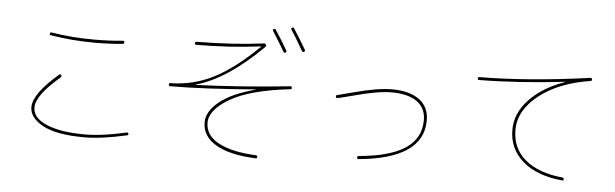

<svg xmlns="http://www.w3.org/2000/svg" viewBox="-53 -1045 4106 1281"><g transform="rotate(5 2000.0 -405.0)"><path d="M256.8 -659.2Q248 -661.1 250 -669.9Q252 -679.7 260.7 -677.7Q403.3 -654.3 554.7 -655.3Q649.4 -655.3 739.3 -664.1Q748 -666 750 -655.3Q752 -646.5 741.2 -643.6Q651.4 -634.8 554.7 -634.8Q399.4 -634.8 256.8 -659.2ZM540 0Q350.6 0 260.3 -49.8Q169.9 -99.6 169.9 -169.9Q169.9 -259.8 335 -401.4Q341.8 -408.2 349.6 -400.4Q355.5 -394.5 348.6 -385.7Q189.5 -250 190.4 -169.9Q190.4 -99.6 284.2 -59.6Q377.9 -19.5 540 -19.5Q658.2 -19.5 818.4 -56.6Q828.1 -58.6 830.1 -49.8Q832 -40 822.3 -38.1Q654.3 0 540 0Z M1081.1 -389.6Q1070.3 -389.6 1070.3 -399.9Q1070.3 -410.2 1080.1 -410.2Q1231.4 -412.1 1366.2 -480Q1501 -547.9 1661.1 -704.1Q1662.1 -705.1 1662.1 -706.1Q1662.1 -707 1660.2 -707Q1459 -680.7 1228.5 -679.7Q1219.7 -679.7 1219.7 -689.9Q1219.7 -700.2 1230.5 -700.2Q1481.4 -702.1 1678.7 -728.5Q1686.5 -729.5 1693.4 -720.7Q1698.2 -713.9 1690.4 -706.1Q1455.1 -472.7 1251 -416Q1249 -416 1249 -414.1Q1249 -413.1 1251 -413.1Q1539.1 -423.8 1878.9 -459Q1887.7 -460.9 1889.6 -450.2Q1891.6 -441.4 1881.8 -439.5Q1612.3 -409.2 1481 -332Q1349.6 -254.9 1349.6 -169.9Q1349.6 -85 1438 -36.6Q1526.4 11.7 1690.4 19.5Q1700.2 19.5 1700.2 29.8Q1700.2 40 1690.4 40Q1516.6 33.2 1423.3 -21.5Q1330.1 -76.2 1330.1 -169.9Q1330.1 -242.2 1410.6 -308.1Q1491.2 -374 1649.4 -416Q1650.4 -416 1650.4 -417Q1650.4 -418 1648.4 -418Q1301.8 -389.6 1081.1 -389.6ZM1813.5 -683.6Q1780.3 -742.2 1732.4 -816.4Q1727.5 -825.2 1735.4 -830.1Q1744.1 -835 1749 -827.1Q1795.9 -755.9 1831.1 -694.3Q1835.9 -685.5 1827.1 -680.2Q1818.4 -674.8 1813.5 -683.6ZM1935.5 -700.2Q1885.7 -788.1 1853.5 -835.9Q1847.7 -844.7 1856.4 -849.6Q1865.2 -854.5 1870.1 -846.7Q1918 -772.5 1954.1 -710Q1959 -701.2 1949.7 -696.3Q1940.4 -691.4 1935.5 -700.2Z M2200.2 -408.2Q2190.4 -406.2 2188 -416Q2185.5 -425.8 2195.3 -427.7Q2217.8 -432.6 2300.8 -455.1Q2460.9 -498 2555.7 -498Q2674.8 -498 2740.2 -449.7Q2805.7 -401.4 2805.7 -311.5Q2805.7 -54.7 2375 -14.6Q2364.3 -12.7 2364.3 -24.4Q2364.3 -34.2 2373 -35.2Q2584 -53.7 2685.1 -122.1Q2786.1 -190.4 2786.1 -311.5Q2786.1 -391.6 2726.6 -434.6Q2667 -477.5 2555.7 -477.5Q2464.8 -477.5 2306.6 -434.6Q2224.6 -413.1 2200.2 -408.2Z M3129.9 -610.4Q3120.1 -610.4 3120.1 -620.1Q3120.1 -629.9 3129.9 -629.9Q3459 -631.8 3869.1 -689.5Q3877.9 -691.4 3879.9 -679.7Q3881.8 -670.9 3871.1 -668.9Q3662.1 -636.7 3531.2 -534.2Q3400.4 -431.6 3400.4 -299.8Q3400.4 -177.7 3488.8 -102.5Q3577.1 -27.3 3740.2 -10.7Q3750 -8.8 3750 0Q3750 10.7 3738.3 8.8Q3569.3 -7.8 3474.6 -89.8Q3379.9 -171.9 3379.9 -299.8Q3379.9 -410.2 3466.3 -502Q3552.7 -593.8 3702.1 -646.5Q3703.1 -646.5 3703.1 -647.5Q3703.1 -648.4 3702.1 -648.4Q3385.7 -612.3 3129.9 -610.4Z"/></g></svg>

Font: Rounded-L Mgen+ 2m thin
Style: Regular
Weight: 100
Designer: [Source Han Sans]
Ryoko NISHIZUKA  (kana & ideographs); Paul D. Hunt (Latin, Greek & Cyrillic); Wenlong ZHANG  (bopomofo
Version: Version 1.059.20150602